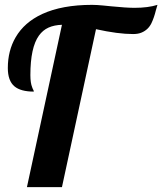

<svg xmlns="http://www.w3.org/2000/svg" viewBox="-20 -770 668 790"><path d="M234.9 -668Q203.1 -667 179.7 -656.5Q156.2 -646 140.1 -623.5Q105 -574.7 105 -460.9Q105 -428.7 112.3 -411.1Q114.3 -404.8 117.2 -399.9Q119.1 -396.5 119.1 -393.1Q65.4 -393.1 39.6 -414.6Q12.2 -437.5 12.2 -490.2Q12.2 -561.5 44.4 -616.7Q80.1 -678.2 153.8 -712.4Q235.4 -750 358.9 -750Q377.9 -750 405 -747.3Q432.1 -744.6 437 -744.1Q500.5 -737.8 533.2 -737.8Q589.4 -737.8 627.9 -750Q623.5 -736.3 621.1 -726.6Q614.3 -698.2 603 -674.3Q589.8 -647.5 563 -636.2Q548.8 -629.9 527.8 -629.9Q465.3 -629.9 375 -649.9L234.9 0H90.8Z"/></svg>

Font: Pattaya
Style: Regular
Weight: 400
Designer: Pablo Impallari / Thai characters Designed by Thanarat Vachiruckul and Suppakit Chalermlarp
Foundry: Pablo Impallari
Version: Version 2.000